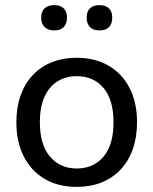

<svg xmlns="http://www.w3.org/2000/svg" viewBox="-20 -722 600 751"><path d="M280 9Q208 9 155 -22Q102 -53 73 -110Q44 -167 44 -244Q44 -302 60.5 -348.5Q77 -395 108 -428Q139 -461 182.5 -478.5Q226 -496 280 -496Q352 -496 405 -465Q458 -434 487 -377.5Q516 -321 516 -244Q516 -186 499.5 -139Q483 -92 452 -59Q421 -26 377.5 -8.5Q334 9 280 9ZM280 -63Q324 -63 356.5 -84Q389 -105 406.5 -145Q424 -185 424 -244Q424 -332 385 -378Q346 -424 280 -424Q237 -424 204.5 -403.5Q172 -383 154 -343Q136 -303 136 -244Q136 -156 175.5 -109.5Q215 -63 280 -63ZM369 -603Q345 -603 332 -616Q319 -629 319 -653Q319 -677 332 -689.5Q345 -702 369 -702Q393 -702 406 -689.5Q419 -677 419 -653Q419 -629 406.5 -616Q394 -603 369 -603ZM192 -603Q168 -603 154.5 -616Q141 -629 141 -653Q141 -677 154.5 -689.5Q168 -702 192 -702Q216 -702 229 -689.5Q242 -677 242 -653Q242 -629 229 -616Q216 -603 192 -603Z"/></svg>

Font: Nunito ExtraLight Medium
Style: Regular
Weight: 500
Version: Version 3.602